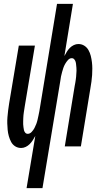

<svg xmlns="http://www.w3.org/2000/svg" viewBox="-20 -755 540 990"><path d="M117 215 162 -54Q156 -43 149 -32Q142 -21 133 -12Q124 -3 112.5 2.5Q101 8 89 8Q72 8 58.5 -0.5Q45 -9 37.5 -23Q30 -37 25.5 -53Q21 -69 19.5 -85.5Q18 -102 17.5 -118.5Q17 -135 18.5 -152Q20 -169 22 -186Q24 -203 27 -221L77 -520H160L108 -209Q107 -201 105.5 -193Q104 -185 103 -177Q102 -169 101 -161Q100 -153 100 -145.5Q100 -138 99.5 -130Q99 -122 99.5 -114.5Q100 -107 101 -99Q102 -91 103.5 -84Q105 -77 110 -71Q115 -65 123 -65Q134 -65 143 -74.5Q152 -84 157.5 -94.5Q163 -105 167 -115.5Q171 -126 173.5 -137Q176 -148 178.5 -159.5Q181 -171 183 -182L274 -735H356L312 -466Q318 -477 324.5 -488Q331 -499 340 -508Q349 -517 360.5 -522.5Q372 -528 384 -528Q401 -528 414.5 -519.5Q428 -511 436 -497Q444 -483 448 -467Q452 -451 454 -434.5Q456 -418 456 -401.5Q456 -385 455 -368Q454 -351 451.5 -334Q449 -317 446 -299L397 0H314L365 -311Q367 -319 368 -327Q369 -335 370.5 -343Q372 -351 372.5 -359Q373 -367 373.5 -374.5Q374 -382 374.5 -390Q375 -398 374 -405.5Q373 -413 372.5 -421Q372 -429 370 -436Q368 -443 363 -449Q358 -455 350 -455Q339 -455 330.5 -445.5Q322 -436 316 -425.5Q310 -415 306.5 -404.5Q303 -394 300 -383Q297 -372 294.5 -360.5Q292 -349 291 -338L199 215Z"/></svg>

Font: Iosevka Term Curly Medium
Style: Italic
Weight: 500
Italic angle: -9°
Designer: Belleve Invis
Foundry: Belleve Invis
Version: Version 32.3.0